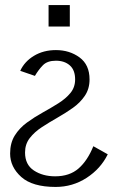

<svg xmlns="http://www.w3.org/2000/svg" viewBox="-20 -523 502 759"><path d="M201 -325Q255 -325 294.5 -296Q334 -267 334 -209Q334 -172 315.5 -144.5Q297 -117 268 -96.5Q239 -76 206.5 -57.5Q174 -39 145 -20Q116 -1 97.5 23Q79 47 79 80Q79 128 114 151Q149 174 198 174Q255 174 290.5 143Q326 112 349 55L406 87Q378 144 322.5 180Q267 216 200 216Q108 216 64 176.5Q20 137 20 84Q20 42 38.5 12.5Q57 -17 86.5 -38.5Q116 -60 148.5 -78Q181 -96 210.5 -114.5Q240 -133 258.5 -155.5Q277 -178 277 -209Q277 -246 256 -264.5Q235 -283 201 -283Q167 -283 149.5 -265Q132 -247 118 -223L60 -243Q77 -280 114.5 -302.5Q152 -325 201 -325ZM256 -503V-418H172V-503Z"/></svg>

Font: Panamera
Style: Regular
Weight: 400
Designer: Bastien Sozeau
Foundry: NBR — Bastien Sozeau
Version: Version 3.002; ttfautohint (v1.8.4.7-5d5b);gftools[0.9.33]